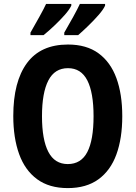

<svg xmlns="http://www.w3.org/2000/svg" viewBox="-20 -953 694 983"><path d="M606 -358Q606 -245 576 -162.5Q546 -80 484 -35Q422 10 327 10Q232 10 170 -35.5Q108 -81 78 -164Q48 -247 48 -359Q48 -535 118 -630Q188 -725 328 -725Q423 -725 484.5 -680Q546 -635 576 -553Q606 -471 606 -358ZM195 -358Q195 -238 227.5 -175.5Q260 -113 327 -113Q395 -113 427 -174.5Q459 -236 459 -358Q459 -479 427 -541.5Q395 -604 328 -604Q260 -604 227.5 -541Q195 -478 195 -358ZM518 -924Q509 -904 484.5 -876Q460 -848 431 -820Q402 -792 380 -773H309V-786Q333 -827 355.5 -868Q378 -909 389 -933H518ZM345 -924Q335 -903 311 -876Q287 -849 258 -821.5Q229 -794 203 -773H136V-786Q160 -828 182.5 -868.5Q205 -909 216 -933H345Z"/></svg>

Font: Noto Sans Condensed
Style: Bold
Weight: 700
Width: 3
Designer: Monotype Design Team
Foundry: Monotype Imaging Inc.
Version: Version 2.013; ttfautohint (v1.8.4.7-5d5b)